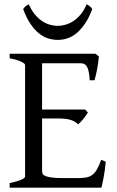

<svg xmlns="http://www.w3.org/2000/svg" viewBox="-20 -862 536 882"><path d="M465.8 -119.1Q461.9 -77.1 455.8 -45.7Q449.7 -14.2 445.8 0H24.4V-21Q57.6 -27.8 76.4 -35.9Q95.2 -43.9 95.2 -50.8V-564Q95.2 -569.8 77.4 -578.6Q59.6 -587.4 24.4 -594.2V-615.2H418L434.1 -603Q433.1 -590.3 431.2 -575.2Q429.2 -560.1 426.3 -544.9Q423.3 -529.8 420.2 -516.1Q417 -502.4 414.1 -493.2H392.1Q391.1 -515.6 387.9 -530.8Q384.8 -545.9 379.9 -554.9Q375 -564 367.9 -567.6Q360.8 -571.3 352.1 -571.3H173.3V-358.9H371.1L383.8 -345.2Q379.9 -338.4 374.3 -330.6Q368.7 -322.8 362.5 -315.2Q356.4 -307.6 350.3 -301.3Q344.2 -294.9 338.9 -291Q331.5 -298.3 323 -303.2Q314.5 -308.1 303.5 -311.5Q292.5 -314.9 277.6 -316.4Q262.7 -317.9 242.2 -317.9H173.3V-75.2Q173.3 -67.9 176.8 -62.3Q180.2 -56.6 190.9 -52.5Q201.7 -48.3 221.2 -46.1Q240.7 -43.9 272.9 -43.9H335.9Q358.4 -43.9 374.3 -46.4Q390.1 -48.8 402.3 -57.4Q414.6 -65.9 424.6 -82.5Q434.6 -99.1 444.8 -127.9ZM403.8 -820.3Q389.2 -780.8 370.8 -753.9Q352.5 -727.1 332.3 -710.2Q312 -693.4 290 -686Q268.1 -678.7 246.1 -678.7Q222.2 -678.7 199.7 -686Q177.2 -693.4 157 -710.2Q136.7 -727.1 118.9 -753.9Q101.1 -780.8 86.4 -820.3Q92.3 -829.1 98.1 -833.7Q104 -838.4 112.3 -842.3Q124.5 -814.5 140.4 -795.4Q156.2 -776.4 173.8 -764.9Q191.4 -753.4 209.7 -748.3Q228 -743.2 244.1 -743.2Q261.2 -743.2 280 -748.3Q298.8 -753.4 316.7 -764.9Q334.5 -776.4 350.3 -795.4Q366.2 -814.5 377.9 -842.3Q386.2 -838.4 392.1 -833.7Q397.9 -829.1 403.8 -820.3Z"/></svg>

Font: Gentium Plus Viet
Style: Regular
Weight: 400
Designer: J. Victor Gaultney, Annie Olsen, Iska Routamaa, Becca Hirsbrunner
Foundry: SIL International
Version: Version 5.000